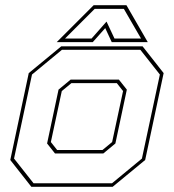

<svg xmlns="http://www.w3.org/2000/svg" viewBox="-20 -718 668 738"><path d="M100.5 0 19.5 -103 90.5 -437 215.5 -540H528L609 -437L538 -103L413 0ZM109 -13.5H410.5L525.5 -108.5L594.5 -431.5L519.5 -526.5H218L103 -431.5L34 -108.5ZM191.5 -128 161 -166.5 205 -373.5 251.5 -412H437L467.5 -373.5L423.5 -166.5L377 -128ZM199.5 -141.5H374L411 -172L453 -368L429 -398.5H254.5L217.5 -368L175.5 -172ZM340 -698H466L548 -556H409.5L384.5 -610L336.5 -556H198ZM344 -684 230 -570H332L389.5 -635L420 -570H522L456 -684Z"/></svg>

Font: Tourney Thin Thin
Style: Italic
Weight: 250
Italic angle: -12°
Version: Version 1.015